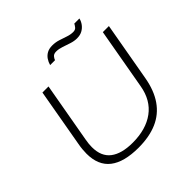

<svg xmlns="http://www.w3.org/2000/svg" viewBox="-216 -1049 1252 1252"><g transform="rotate(-45 410.0 -423.0)"><path d="M368 12Q235 12 167.5 -40.5Q100 -93 100 -201Q100 -219 102 -240.5Q104 -262 108 -283L179 -686H235L161 -268Q158 -253 156.5 -236Q155 -219 155 -206Q155 -120 209 -79Q263 -38 364 -38Q487 -38 564.5 -95Q642 -152 661 -262L736 -686H792L720 -279Q703 -181 658 -116Q613 -51 540.5 -19.5Q468 12 368 12ZM341 -777Q347 -799 359.5 -817.5Q372 -836 392 -847Q412 -858 441 -858Q470 -858 497 -849.5Q524 -841 550 -832Q576 -823 600 -823Q620 -823 629.5 -835Q639 -847 644 -857H691Q686 -835 672 -816.5Q658 -798 637.5 -787Q617 -776 588 -776Q563 -776 535.5 -785Q508 -794 481.5 -803Q455 -812 432 -812Q410 -812 400 -800.5Q390 -789 386 -777Z"/></g></svg>

Font: Archivo SemiExpanded Thin
Style: Italic
Weight: 250
Width: 6
Italic angle: -10°
Designer: Hector Gatti
Foundry: Omnibus-Type
Version: Version 2.001